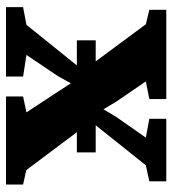

<svg xmlns="http://www.w3.org/2000/svg" viewBox="14 -602 588 657"><g transform="rotate(90 308.5 -274.0)"><path d="M65.5 -70 222 -264.5 63.5 -478.5 14 -490.5V-548.5H319.5V-490.5L259 -478.5L328.5 -377L354.5 -333.5L380 -376.5L451.5 -478.5L387 -490.5V-548.5H601V-490.5L546 -478.5L396.5 -291L562.5 -69.5L612 -58.5V0H310.5V-58.5L365 -70L295 -176.5L265.5 -222L241.5 -178.5L168.5 -70L242.5 -58.5V0H5V-58.5ZM502 -307V-242.5H118.5V-307Z"/></g></svg>

Font: Merriweather 36pt Black
Style: Regular
Weight: 900
Version: Version 2.100